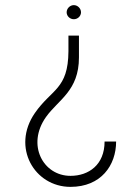

<svg xmlns="http://www.w3.org/2000/svg" viewBox="-20 -729 508 749"><path d="M388 -177C388 -86 326 -43 255 -43C148 -43 83 -164 159 -272C207 -340 288 -374 288 -505V-590H247V-529C246 -380 181 -382 116 -288C24 -155 114 0 255 0C374 0 433 -84 433 -177ZM268 -654C283 -654 296 -666 296 -681C296 -696 283 -709 268 -709C253 -709 240 -696 240 -681C240 -666 253 -654 268 -654Z"/></svg>

Font: Advent Pro
Style: Light
Weight: 300
Designer: Andreas Kalpakidis
Foundry: Andreas Kalpakidis
Version: Version 2.002 2007